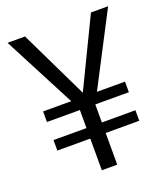

<svg xmlns="http://www.w3.org/2000/svg" viewBox="-132 -804 784 898"><g transform="rotate(-20 260.5 -355.5)"><path d="M463.9 -210V-157.7H296.9V0H220.2V-157.7H56.2V-210H220.2V-299.8H56.2V-352.5H196.3L9.8 -710.9H96.7L260.7 -371.1L424.8 -710.9H510.3L324.2 -352.5H463.9V-299.8H296.9V-210Z"/></g></svg>

Font: Vazirmatn RD FD Light
Style: Regular
Weight: 300
Designer: Saber Rastikerdar
Foundry: Saber Rastikerdar
Version: Version 33.003